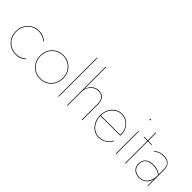

<svg xmlns="http://www.w3.org/2000/svg" viewBox="134 -1759 2748 2748"><g transform="rotate(45 1508.0 -385.0)"><path d="M50 -230Q50 -163 79.5 -111Q109 -59 160 -29.5Q211 0 273 0Q310 0 341.5 -10.5Q373 -21 395.5 -35Q418 -49 428 -61V-48Q412 -29 370 -9.5Q328 10 273 10Q207 10 154.5 -21Q102 -52 71 -106.5Q40 -161 40 -230Q40 -300 71 -354Q102 -408 154.5 -439Q207 -470 273 -470Q328 -470 370 -450Q412 -430 428 -412V-399Q418 -411 395.5 -425Q373 -439 341.5 -449.5Q310 -460 273 -460Q211 -460 160 -430.5Q109 -401 79.5 -349Q50 -297 50 -230Z M533 -230Q533 -300 564 -354Q595 -408 647.5 -439Q700 -470 766 -470Q832 -470 885 -439Q938 -408 968.5 -354Q999 -300 999 -230Q999 -161 968.5 -106.5Q938 -52 885 -21Q832 10 766 10Q700 10 647.5 -21Q595 -52 564 -106.5Q533 -161 533 -230ZM543 -230Q543 -163 572.5 -111Q602 -59 653 -29.5Q704 0 766 0Q829 0 879.5 -29.5Q930 -59 959.5 -111Q989 -163 989 -230Q989 -297 959.5 -349Q930 -401 879.5 -430.5Q829 -460 766 -460Q704 -460 653 -430.5Q602 -401 572.5 -349Q543 -297 543 -230Z M1129 -780H1139V0H1129Z M1604 -320Q1604 -381 1576.5 -420.5Q1549 -460 1481 -460Q1436 -460 1399 -435Q1362 -410 1340.5 -369Q1319 -328 1319 -280V0H1309V-780H1319V-328Q1332 -391 1376.5 -430.5Q1421 -470 1481 -470Q1552 -470 1583 -428.5Q1614 -387 1614 -320V0H1604Z M1949 10Q1891 10 1844.5 -22Q1798 -54 1771 -108.5Q1744 -163 1744 -232Q1744 -300 1771.5 -354Q1799 -408 1846.5 -439Q1894 -470 1954 -470Q2010 -470 2055.5 -440.5Q2101 -411 2128.5 -362Q2156 -313 2156 -254Q2156 -250 2156 -243Q2156 -236 2154 -228H1754Q1755 -163 1781 -111.5Q1807 -60 1851 -30Q1895 0 1949 0Q2011 0 2055.5 -26.5Q2100 -53 2140 -113L2148 -107Q2105 -45 2058.5 -17.5Q2012 10 1949 10ZM1954 -460Q1898 -460 1853.5 -431Q1809 -402 1782 -352Q1755 -302 1754 -238H2144Q2146 -246 2146 -255Q2146 -312 2120 -358.5Q2094 -405 2050.5 -432.5Q2007 -460 1954 -460Z M2286 -695Q2286 -705 2296 -705Q2306 -705 2306 -695Q2306 -685 2296 -685Q2286 -685 2286 -695ZM2291 -460H2301V0H2291Z M2406 -460H2481V-620H2491V-460H2566V-450H2491V0H2481V-450H2406Z M2655 -409 2649 -417Q2674 -435 2710 -452.5Q2746 -470 2801 -470Q2876 -470 2911 -431Q2946 -392 2946 -320V0H2936V-132Q2921 -60 2873.5 -25Q2826 10 2770 10Q2735 10 2700.5 -4.5Q2666 -19 2643.5 -50.5Q2621 -82 2621 -132Q2621 -200 2665.5 -236.5Q2710 -273 2783 -273Q2838 -273 2878.5 -256.5Q2919 -240 2936 -227V-320Q2936 -334 2933.5 -357Q2931 -380 2919 -404Q2907 -428 2878.5 -444Q2850 -460 2799 -460Q2747 -460 2713 -443.5Q2679 -427 2655 -409ZM2631 -133Q2631 -85 2652 -56Q2673 -27 2705.5 -13.5Q2738 0 2773 0Q2815 0 2852 -22Q2889 -44 2912.5 -90.5Q2936 -137 2936 -210V-214Q2904 -239 2864.5 -251Q2825 -263 2783 -263Q2745 -263 2710 -250.5Q2675 -238 2653 -209.5Q2631 -181 2631 -133Z"/></g></svg>

Font: Jost* Hairline
Style: Regular
Weight: 100
Version: Version 3.7